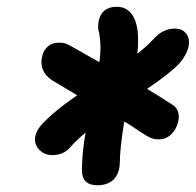

<svg xmlns="http://www.w3.org/2000/svg" viewBox="-20 -798 583 572"><path d="M136.2 -335.9Q111.8 -335.9 96.4 -352.5Q81.1 -369.1 85 -391.1Q88.4 -411.6 111.8 -435.1Q146.5 -470.7 210 -514.2Q139.6 -556.2 134.8 -559.1Q96.2 -585.4 105 -627.9Q109.4 -648.4 122.6 -659.7Q135.7 -670.9 154.8 -670.9Q168.9 -670.9 178 -667.2Q187 -663.6 207 -651.9Q216.8 -646 275.9 -612.8Q280.8 -646.5 278.8 -671.6Q276.9 -696.8 273.9 -705.3Q271 -713.9 273.9 -735.8Q283.2 -777.8 328.1 -777.8Q363.8 -777.8 380.1 -742.9Q396.5 -708 389.2 -638.2Q416 -658.7 437 -681.2Q464.8 -712.9 501 -712.9Q522.9 -712.9 534.4 -698.2Q545.9 -683.6 542 -661.1Q537.1 -636.2 516.1 -610.8Q487.8 -580.1 418 -533.2Q448.7 -515.1 494.1 -485.8Q505.4 -479 510 -466.1Q514.6 -453.1 511.2 -437Q506.3 -414.1 490.7 -398.4Q475.1 -382.8 453.1 -382.8Q439.9 -382.8 429.7 -387Q419.4 -391.1 397 -405.8Q367.7 -426.3 350.1 -436Q336.9 -353 336.9 -312Q335.9 -280.8 318.6 -263.4Q301.3 -246.1 270 -246.1Q224.1 -246.1 224.1 -291Q224.1 -341.3 234.9 -402.8Q207.5 -380.4 189 -358.9Q168.5 -335.9 136.2 -335.9Z"/></svg>

Font: Shantell Sans Bouncy
Style: Bold Italic
Weight: 700
Italic angle: -11.31°
Designer: Stephen Nixon, Anya Danilova, Shantell Martin
Foundry: Arrow Type
Version: Version 1.006;[9816181b4]